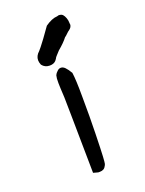

<svg xmlns="http://www.w3.org/2000/svg" viewBox="-132 -738 614 813"><g transform="rotate(-20 175.0 -331.5)"><path d="M229.5 -670.9Q234.4 -672.9 236.3 -672.9Q249 -672.9 254.9 -666.5Q260.7 -660.2 264.6 -649.4Q268.6 -638.7 268.6 -627.9Q268.6 -626 268.6 -625Q269.5 -622.1 269.5 -620.1Q269.5 -607.4 255.9 -597.7Q252 -595.7 243.2 -586.9Q234.4 -578.1 230.5 -576.2Q216.8 -557.6 186.5 -532.2Q163.1 -507.8 163.1 -503.9Q160.2 -499 157.2 -496.1Q147.5 -485.4 128.9 -485.4Q107.4 -485.4 94.7 -502Q89.8 -513.7 89.8 -523.4Q89.8 -543 107.4 -558.6Q114.3 -565.4 140.6 -600.6Q169.9 -642.6 174.8 -648.4Q205.1 -669.9 229.5 -670.9ZM140.6 -337.9Q137.7 -388.7 137.7 -402.8Q137.7 -417 138.2 -423.3Q138.7 -429.7 140.6 -437.5Q144.5 -446.3 151.4 -452.1Q159.2 -460.9 168.9 -460.9Q178.7 -460.9 187.5 -452.1Q196.3 -443.4 208 -423.8Q212.9 -390.6 212.9 -314.5Q213.9 -224.6 211.9 -147.9Q210 -71.3 208.5 -45.9Q207 -20.5 205.6 -15.1Q204.1 -9.8 202.1 -6.8Q194.3 9.8 174.8 9.8Q169.9 9.8 167 9.8L145.5 3.9L143.6 -133.8Q143.6 -172.9 142.1 -247.1Q140.6 -321.3 140.6 -337.9Z"/></g></svg>

Font: JasonHandwriting2
Style: SemiBold
Weight: 600
Version: Version 1.04.7